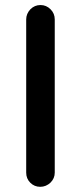

<svg xmlns="http://www.w3.org/2000/svg" viewBox="-20 -718 318 755"><path d="M83 -39.1V-641.6Q83 -664.1 99.6 -681.6Q116.2 -698.2 139.2 -698.2Q162.1 -698.2 178.7 -681.6Q195.3 -665 195.3 -641.6V-39.1Q195.3 -16.6 178.7 0Q161.1 16.6 138.2 16.6Q115.2 16.6 99.1 0.5Q83 -15.6 83 -39.1Z"/></svg>

Font: FakePearl
Style: SemiBold
Weight: 400
Version: Version 1.2